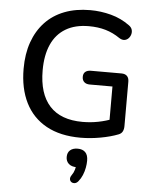

<svg xmlns="http://www.w3.org/2000/svg" viewBox="-63 -766 857 1085"><g transform="rotate(5 365.5 -223.0)"><path d="M412 9Q297 9 218 -34.5Q139 -78 98.5 -159Q58 -240 58 -352Q58 -436 81.5 -502.5Q105 -569 149.5 -616.5Q194 -664 258.5 -689Q323 -714 405 -714Q465 -714 523 -698.5Q581 -683 629 -648Q643 -638 647 -625Q651 -612 647.5 -598.5Q644 -585 634.5 -575Q625 -565 611.5 -563Q598 -561 582 -571Q543 -598 500 -610.5Q457 -623 405 -623Q327 -623 273.5 -591Q220 -559 193 -498.5Q166 -438 166 -352Q166 -219 229 -150Q292 -81 416 -81Q461 -81 504.5 -89.5Q548 -98 588 -114L567 -62V-295H438Q418 -295 406.5 -305.5Q395 -316 395 -335Q395 -354 406.5 -363.5Q418 -373 438 -373H611Q632 -373 643 -362Q654 -351 654 -330V-78Q654 -60 647.5 -47.5Q641 -35 626 -29Q583 -12 525 -1.5Q467 9 412 9ZM422 255Q413 266 402 267.5Q391 269 383 263.5Q375 258 373.5 247.5Q372 237 381 224Q392 209 397 191Q402 173 402 159L405 177Q376 177 360 162.5Q344 148 344 124Q344 99 359.5 85.5Q375 72 402 72Q430 72 445.5 87.5Q461 103 461 135Q461 154 457 175.5Q453 197 444.5 217.5Q436 238 422 255Z"/></g></svg>

Font: Nunito ExtraLight SemiBold
Style: Regular
Weight: 600
Version: Version 3.602